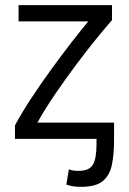

<svg xmlns="http://www.w3.org/2000/svg" viewBox="-20 -538 500 744"><path d="M294 186Q259 186 237 177L247 118Q259 124 285 124Q326 124 340 100Q354 76 354 21V0H38V-52Q63 -99 100 -155.5Q137 -212 178.5 -269Q220 -326 257.5 -374.5Q295 -423 322 -455H52V-518H414V-460Q392 -435 355.5 -390.5Q319 -346 277.5 -290.5Q236 -235 195.5 -176Q155 -117 125 -63H422V5Q422 60 413.5 101Q405 142 378 164Q351 186 294 186Z"/></svg>

Font: Ubuntu Sans
Style: Regular
Weight: 400
Designer: Dalton Maag Ltd
Foundry: Dalton Maag Ltd
Version: Version 1.006; ttfautohint (v1.8.4.7-5d5b)